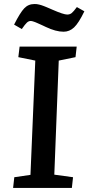

<svg xmlns="http://www.w3.org/2000/svg" viewBox="-20 -931 438 951"><path d="M294.9 -773.9Q256.3 -773.9 206.1 -797.9Q202.1 -799.8 192.9 -804.2Q183.6 -808.6 179.4 -810.3Q175.3 -812 168 -815.4Q160.6 -818.8 156.7 -820.3Q152.8 -821.8 147.5 -823.7Q142.1 -825.7 138.4 -826.4Q134.8 -827.1 131.8 -827.1Q122.1 -827.1 113.3 -819.1Q104.5 -811 87.9 -787.1L49.8 -809.1Q79.6 -868.2 99.9 -889.6Q120.1 -911.1 150.9 -911.1Q156.7 -911.1 161.9 -910.6Q167 -910.2 173.6 -908.4Q180.2 -906.7 184.3 -905.5Q188.5 -904.3 197.3 -900.9Q206.1 -897.5 209.5 -896Q212.9 -894.5 224.6 -889.6Q236.3 -884.8 240.2 -882.8Q294.9 -858.9 313 -858.9Q325.7 -858.9 335 -866.2Q344.2 -873.5 360.8 -896L397.9 -875Q369.6 -816.4 346.9 -795.2Q324.2 -773.9 294.9 -773.9ZM154.8 -630.9 70.8 -647.9 77.1 -700.2H359.9L354 -647.9L271 -630.9L249 -65.9L341.8 -53.2L335.9 0H44.9L50.8 -53.2L130.9 -64.9Z"/></svg>

Font: Literata Book SemiBold
Style: Italic
Weight: 600
Italic angle: -3°
Designer: Latin by Veronika Burian and Jose Scaglione. Greek by Irene Vlachou. Cyrillic by Vera Evstafieva
Foundry: TypeTogether
Version: Version 1.003;PS 001.003;hotconv 1.0.88;makeotf.lib2.5.64775